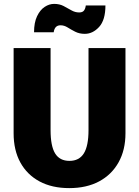

<svg xmlns="http://www.w3.org/2000/svg" viewBox="-20 -947 715 987"><path d="M240 -700V-278Q240 -196 263.5 -158Q287 -120 337 -120Q387 -120 411 -158.5Q435 -197 435 -278V-700H625V-262Q625 -176 589.5 -112.5Q554 -49 489.5 -14.5Q425 20 336 20Q247 20 183 -14.5Q119 -49 84.5 -112Q50 -175 50 -262V-700ZM416 -773Q388 -773 366.5 -784Q345 -795 327.5 -806Q310 -817 291 -817Q261 -817 256 -781H155Q155 -831 170.5 -863.5Q186 -896 209.5 -911.5Q233 -927 258 -927Q286 -927 307 -916Q328 -905 347 -894Q366 -883 387 -883Q404 -883 411.5 -892.5Q419 -902 421 -919H522Q522 -844 489.5 -808.5Q457 -773 416 -773Z"/></svg>

Font: Moderustic ExtraBold
Style: Regular
Weight: 800
Designer: Tural Alisoy
Foundry: TAFT Foundry
Version: Version 2.120